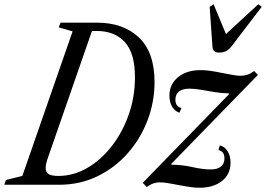

<svg xmlns="http://www.w3.org/2000/svg" viewBox="-75 -868 1250 902"><path d="M-55 0 -47 -22.5 30 -41.5 266 -720.5 201 -739.5 209.5 -761.5H380.5Q504 -761.5 577.5 -692Q651 -622.5 651 -482.5Q651 -389 618 -302.5Q585 -216 524.8 -147.8Q464.5 -79.5 382.5 -39.8Q300.5 0 202.5 0ZM200 -41.5Q270 -41.5 334.5 -78.8Q399 -116 449.5 -180.8Q500 -245.5 529.5 -329Q559 -412.5 559 -505Q559 -618.5 511.2 -670.5Q463.5 -722.5 379.5 -722.5H357L150.5 -128Q139.5 -97 139.5 -79.5Q139.5 -59 153 -50.2Q166.5 -41.5 200 -41.5ZM614.5 10.5 595.5 -9 1001 -425.5 1000 -429.5Q970 -429.5 936.2 -435Q902.5 -440.5 871 -446Q839.5 -451.5 816 -451.5Q782.5 -451.5 765.8 -438Q749 -424.5 749 -399.5Q749 -367 777.5 -360.5L768 -338.5Q746 -345.5 733.5 -367Q721 -388.5 721 -419.5Q721 -472 761.2 -505.2Q801.5 -538.5 866.5 -538.5Q897 -538.5 933.5 -532Q970 -525.5 1002.8 -518.8Q1035.5 -512 1055.5 -512Q1072 -512 1087.2 -517Q1102.5 -522 1119 -534.5L1136.5 -516L729.5 -98L731.5 -94Q780.5 -94 829.2 -83Q878 -72 913.5 -72Q947 -72 963.2 -85.8Q979.5 -99.5 979.5 -124Q979.5 -156.5 951.5 -163L957.5 -185Q980.5 -179.5 994.2 -157.8Q1008 -136 1008 -103.5Q1008 -49.5 968 -17.8Q928 14 862.5 14Q834 14 797.8 7.5Q761.5 1 728.5 -5.2Q695.5 -11.5 676.5 -11.5Q660.5 -11.5 645.2 -6.2Q630 -1 614.5 10.5ZM955.5 -621Q937.5 -621 930.8 -628.5Q924 -636 923 -650L910 -836L928.5 -848L986.5 -708L1138.5 -848L1154.5 -836L1012.5 -650Q1001 -635.5 987.5 -628.2Q974 -621 955.5 -621Z"/></svg>

Font: Libre Caslon Condensed
Style: Italic
Weight: 400
Italic angle: -22.583°
Designer: Pablo Impallari, Rodrigo Fuenzalida, Katja Schimmel, Ertekin Erdin
Foundry: Pablo Impallari, Rodrigo Fuenzalida
Version: Version 2.000;gftools[0.9.33]